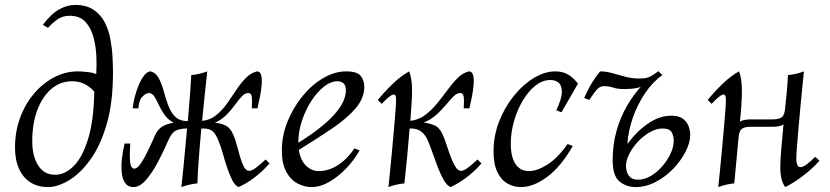

<svg xmlns="http://www.w3.org/2000/svg" viewBox="-20 -745 3371 780"><path d="M154 -644Q188 -689 220.5 -707Q253 -725 285 -725Q330 -725 359 -706Q388 -687 404.5 -656Q421 -625 428 -588Q435 -551 437 -515Q439 -479 439 -450Q439 -327 413 -239Q387 -151 346 -95Q305 -39 259.5 -12Q214 15 175 15Q112 15 76.5 -28Q41 -71 41 -146Q41 -210 61.5 -266Q82 -322 118 -364.5Q154 -407 200 -431Q246 -455 296 -455Q315 -455 338.5 -452Q362 -449 369 -444H371Q373 -475 371.5 -515Q370 -555 360 -593Q350 -631 327 -656Q304 -681 263 -681Q234 -681 212.5 -665.5Q191 -650 175 -632ZM273 -415Q226 -415 189.5 -384.5Q153 -354 132 -299Q111 -244 111 -171Q111 -111 135 -73Q159 -35 204 -35Q244 -35 279.5 -70.5Q315 -106 338 -181Q361 -256 363 -373Q326 -415 273 -415Z M522 15Q500 15 488.5 -1.5Q477 -18 474.5 -44.5Q472 -71 475.5 -102Q479 -133 486 -162H509Q506 -117 508.5 -88.5Q511 -60 526 -60Q538 -60 552.5 -81.5Q567 -103 582 -134.5Q597 -166 610 -196Q620 -219 639.5 -231Q659 -243 686 -246Q662 -259 648 -279Q634 -299 625 -319Q616 -339 607 -353Q598 -367 584 -367Q574 -367 559.5 -353.5Q545 -340 542 -305H519Q521 -326 527.5 -351.5Q534 -377 544 -400.5Q554 -424 566.5 -439.5Q579 -455 592 -455Q614 -449 625.5 -426.5Q637 -404 645 -375Q653 -346 663 -318Q673 -290 691 -271.5Q709 -253 743 -253Q748 -306 751.5 -354.5Q755 -403 757 -440Q790 -443 822 -455Q822 -455 819 -427Q816 -399 811 -353Q806 -307 801 -254Q833 -257 857.5 -276.5Q882 -296 901.5 -323.5Q921 -351 939.5 -379Q958 -407 978.5 -428Q999 -449 1024 -455Q1037 -455 1041 -439.5Q1045 -424 1043 -400.5Q1041 -377 1036 -351.5Q1031 -326 1026 -305H1003Q1005 -340 1002.5 -353.5Q1000 -367 989 -367Q975 -367 962.5 -353.5Q950 -340 935 -319.5Q920 -299 900.5 -279Q881 -259 853 -246Q875 -245 895.5 -235.5Q916 -226 928 -197Q936 -179 942.5 -154Q949 -129 956 -105.5Q963 -82 971.5 -66.5Q980 -51 992 -51Q1002 -51 1017 -61.5Q1032 -72 1059 -97L1075 -81Q1047 -49 1014 -24Q981 1 949 15Q934 8 923 -14Q912 -36 902.5 -64.5Q893 -93 885 -122Q877 -151 868 -172Q858 -198 845.5 -210.5Q833 -223 805 -223H798Q792 -160 787.5 -99.5Q783 -39 782 0Q749 3 717 15Q722 -31 728 -94Q734 -157 740 -223Q712 -223 694.5 -214.5Q677 -206 663 -173Q645 -131 622 -87.5Q599 -44 573.5 -14.5Q548 15 522 15Z M1245 15Q1218 15 1190 1Q1162 -13 1143.5 -46Q1125 -79 1125 -134Q1125 -194 1148 -251Q1171 -308 1209 -354.5Q1247 -401 1293.5 -428Q1340 -455 1386 -455Q1431 -455 1445.5 -436.5Q1460 -418 1460 -393Q1460 -347 1426 -306.5Q1392 -266 1332 -225Q1272 -184 1194 -136Q1201 -93 1223.5 -71.5Q1246 -50 1275 -50Q1315 -50 1352.5 -74Q1390 -98 1420 -142L1441 -134Q1419 -95 1386.5 -61Q1354 -27 1317.5 -6Q1281 15 1245 15ZM1192 -166Q1192 -164 1192 -165Q1385 -285 1385 -378Q1385 -398 1375.5 -406.5Q1366 -415 1351 -415Q1324 -415 1296 -393Q1268 -371 1244.5 -334.5Q1221 -298 1206.5 -254Q1192 -210 1192 -166Z M1558 15Q1560 -6 1564 -43.5Q1568 -81 1572 -126Q1576 -171 1580 -214.5Q1584 -258 1586.5 -292Q1589 -326 1589 -341Q1589 -361 1580 -361Q1566 -361 1531 -323L1515 -339Q1541 -371 1574.5 -403.5Q1608 -436 1642 -455Q1648 -442 1651 -421.5Q1654 -401 1654 -376Q1654 -358 1652 -326Q1650 -294 1647 -254Q1681 -258 1707.5 -278Q1734 -298 1756 -325Q1778 -352 1798 -379.5Q1818 -407 1839 -428Q1860 -449 1885 -455Q1898 -455 1902 -439.5Q1906 -424 1904 -400.5Q1902 -377 1897 -351.5Q1892 -326 1887 -305H1864Q1866 -340 1863.5 -353.5Q1861 -367 1850 -367Q1836 -367 1822.5 -353.5Q1809 -340 1792 -319.5Q1775 -299 1753 -279Q1731 -259 1701 -247Q1723 -245 1744.5 -236Q1766 -227 1779 -197Q1787 -179 1795 -154Q1803 -129 1812 -105.5Q1821 -82 1831 -66.5Q1841 -51 1853 -51Q1863 -51 1878 -61.5Q1893 -72 1920 -97L1936 -81Q1908 -49 1875 -24Q1842 1 1810 15Q1795 8 1782.5 -14Q1770 -36 1759 -64.5Q1748 -93 1738 -122Q1728 -151 1719 -172Q1698 -223 1651 -223H1644Q1640 -171 1634.5 -112.5Q1629 -54 1623 0Q1590 3 1558 15Z M2096 15Q2067 15 2041.5 0.5Q2016 -14 2000.5 -46Q1985 -78 1985 -130Q1985 -193 2007.5 -251Q2030 -309 2067 -355Q2104 -401 2148.5 -428Q2193 -455 2236 -455Q2267 -455 2289 -441.5Q2311 -428 2328 -405L2261 -289L2240 -297Q2262 -343 2262.5 -370Q2263 -397 2250 -408.5Q2237 -420 2216 -420Q2184 -420 2155 -397Q2126 -374 2103.5 -336Q2081 -298 2068 -252Q2055 -206 2055 -161Q2055 -108 2074 -79Q2093 -50 2129 -50Q2161 -50 2202.5 -75.5Q2244 -101 2286 -160L2307 -152Q2259 -68 2203 -26.5Q2147 15 2096 15Z M2469 -94Q2469 -159 2485 -214.5Q2501 -270 2527.5 -315.5Q2554 -361 2583 -392Q2566 -386 2546.5 -384.5Q2527 -383 2519 -383Q2488 -383 2471.5 -389Q2455 -395 2434 -395Q2418 -395 2406.5 -383Q2395 -371 2374 -339L2353 -347Q2370 -385 2386 -410.5Q2402 -436 2418 -455Q2442 -455 2467 -448Q2492 -441 2519.5 -433.5Q2547 -426 2579 -426Q2608 -426 2623.5 -435Q2639 -444 2655 -456L2671 -440Q2631 -412 2600 -365.5Q2569 -319 2550.5 -265.5Q2532 -212 2529 -162H2531Q2564 -209 2611 -242Q2658 -275 2708 -275Q2738 -275 2754.5 -262.5Q2771 -250 2777.5 -232Q2784 -214 2784 -197Q2784 -166 2765.5 -129.5Q2747 -93 2715.5 -60Q2684 -27 2644 -6Q2604 15 2562 15Q2525 15 2497 -7.5Q2469 -30 2469 -94ZM2572 -15Q2598 -15 2623.5 -30Q2649 -45 2670 -69Q2691 -93 2704 -120.5Q2717 -148 2717 -173Q2717 -193 2708.5 -208Q2700 -223 2671 -223Q2647 -223 2621 -208.5Q2595 -194 2573 -171Q2551 -148 2537 -121Q2523 -94 2523 -70Q2523 -61 2526.5 -48Q2530 -35 2540.5 -25Q2551 -15 2572 -15Z M3292 -108 3309 -92Q3281 -60 3242 -30.5Q3203 -1 3170 15Q3150 -11 3150 -64Q3150 -95 3154 -140.5Q3158 -186 3163 -240Q3155 -234 3143.5 -232Q3132 -230 3118 -230H3032Q3004 -230 2993 -221Q2982 -212 2980 -183Q2976 -139 2972 -96Q2968 -53 2963 0Q2930 3 2898 15Q2900 -6 2904 -43.5Q2908 -81 2912 -126Q2916 -171 2920 -214.5Q2924 -258 2926.5 -292Q2929 -326 2929 -341Q2929 -361 2920 -361Q2906 -361 2871 -323L2855 -339Q2881 -371 2914.5 -403.5Q2948 -436 2982 -455Q2988 -442 2991 -421.5Q2994 -401 2994 -376Q2994 -353 2992 -321Q2990 -289 2986 -251Q2994 -256 3006 -258Q3018 -260 3032 -260H3118Q3146 -260 3157 -269.5Q3168 -279 3170 -310Q3174 -348 3176 -369Q3178 -390 3179 -405.5Q3180 -421 3181 -440Q3214 -443 3246 -455Q3244 -434 3240 -396.5Q3236 -359 3232 -314Q3228 -269 3224 -225.5Q3220 -182 3217.5 -148Q3215 -114 3215 -99Q3215 -88 3218.5 -77Q3222 -66 3232 -66Q3242 -66 3257.5 -77.5Q3273 -89 3292 -108Z"/></svg>

Font: Bona Nova
Style: Italic
Weight: 400
Italic angle: -4°
Designer: Mateusz Machalski
Foundry: Capitalics
Version: Version 4.001; ttfautohint (v1.8.3)